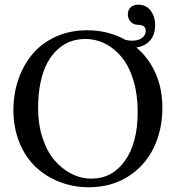

<svg xmlns="http://www.w3.org/2000/svg" viewBox="-20 -787 747 817"><path d="M342.8 -621.1Q310.1 -621.1 281 -610.8Q252 -600.6 226.3 -577.6Q200.7 -554.7 182.1 -521Q163.6 -487.3 152.8 -437.7Q142.1 -388.2 142.1 -327.1Q142.1 -257.8 161.1 -200Q180.2 -142.1 211.9 -105Q243.7 -67.9 284.2 -47.4Q324.7 -26.9 369.1 -26.9Q457.5 -26.9 511.7 -103Q565.9 -179.2 565.9 -311Q565.9 -384.3 548.1 -443.8Q530.3 -503.4 499.5 -541.7Q468.8 -580.1 428.5 -600.6Q388.2 -621.1 342.8 -621.1ZM560.1 -585Q612.3 -541.5 641.6 -476.1Q670.9 -410.6 670.9 -328.1Q670.9 -233.4 633.5 -157Q596.2 -80.6 524.4 -35.4Q452.6 9.8 357.9 9.8Q292 9.8 233.6 -12.9Q175.3 -35.6 131.6 -76.9Q87.9 -118.2 62.5 -180.9Q37.1 -243.7 37.1 -318.8Q37.1 -388.2 58.3 -449.7Q79.6 -511.2 118.9 -557.6Q158.2 -604 218 -631.1Q277.8 -658.2 350.1 -658.2Q440.9 -658.2 514.2 -617.2Q529.3 -613.8 542 -613.8Q568.4 -613.8 584.2 -625.5Q600.1 -637.2 600.1 -655.8Q600.1 -668 592 -674.6Q584 -681.2 569.8 -681.2Q547.4 -681.2 535.6 -694.8Q523.9 -708.5 523.9 -726.1Q523.9 -744.6 535.9 -755.9Q547.9 -767.1 568.8 -767.1Q601.1 -767.1 620.6 -742.2Q640.1 -717.3 640.1 -679.2Q640.1 -639.6 618.9 -615Q597.7 -590.3 560.1 -585Z"/></svg>

Font: Common Serif News
Style: Regular
Weight: 450
Designer: Philipp H. Poll, Khaled Hosny
Foundry: Stefan Peev, Context Ltd.
Version: Version 1.026